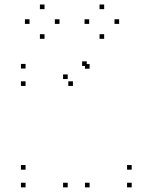

<svg xmlns="http://www.w3.org/2000/svg" viewBox="-20 -800 660 830"><path d="M367.3 -503V-523H347.3V-503ZM355 -514.8V-534.8H335V-514.8ZM90.5 -503.7V-523.7H70.5V-503.7ZM90.5 -428.5V-448.5H70.5V-428.5ZM295.2 -428.5V-448.5H275.2V-428.5ZM272.7 -458.3V-478.3H252.7V-458.3ZM272.7 10V-10H252.7V10ZM367.3 10V-10H347.3V10ZM549.3 10V-10H529.3V10ZM549.3 -66.5V-86.5H529.3V-66.5ZM90.5 -66.5V-86.5H70.5V-66.5ZM90.5 10V-10H70.5V10ZM237.2 -696.7V-716.7H217.2V-696.7ZM172.5 -760.5V-780.5H152.5V-760.5ZM107.7 -696.7V-716.7H87.7V-696.7ZM172.5 -632.2V-652.2H152.5V-632.2ZM495 -696.7V-716.7H475V-696.7ZM430.3 -760.5V-780.5H410.3V-760.5ZM365.5 -696.7V-716.7H345.5V-696.7ZM430.3 -632.2V-652.2H410.3V-632.2Z"/></svg>

Font: Monaspace Neon Dots Var
Style: Regular
Weight: 400
Designer: Riley Cran and the Lettermatic Team
Version: Version 1.100 (Monaspace Neon Dots)